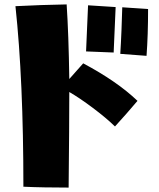

<svg xmlns="http://www.w3.org/2000/svg" viewBox="-20 -798 721 870"><path d="M50 -770Q167 -776 282 -778Q291 -643 294 -440L357 -511Q511 -429 603 -341Q554 -283 501 -225Q462 -263 401.5 -308.5Q341 -354 294 -381Q294 -238 291 52Q239 52 182 51Q125 50 86 48Q86 -434 50 -770ZM370 -565 379 -774 504 -766 495 -560ZM534 -765 651 -757Q651 -639 644 -545L525 -554Q528 -599 530.5 -661.5Q533 -724 534 -765Z"/></svg>

Font: Otomanopee
Style: Regular
Weight: 400
Designer: Das Ende der Wildnis
Foundry: Gutenberg Labo
Version: Version 3.000